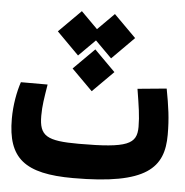

<svg xmlns="http://www.w3.org/2000/svg" viewBox="-47 -656 681 706"><g transform="rotate(5 293.0 -303.0)"><path d="M248.5 3.9C521.5 3.9 581.1 -63.5 581.1 -185.1C581.1 -246.1 574.7 -288.6 562.5 -354L455.6 -343.8C465.8 -280.3 471.7 -245.1 471.7 -204.6C471.7 -141.1 439 -123.5 258.3 -123.5C139.2 -123.5 111.8 -139.6 111.8 -214.4C111.8 -251.5 116.7 -278.8 125 -330.6H26.4C14.2 -294.4 4.9 -244.6 4.9 -194.3C4.9 -48.3 68.8 3.9 248.5 3.9ZM349.1 -610.4 288.1 -549.3 227.1 -610.4 145.5 -528.8 227.1 -446.8 288.1 -507.8 349.1 -446.8 430.7 -528.8ZM288.6 -474.6 211.4 -397.5 288.6 -320.3 365.7 -397.5Z"/></g></svg>

Font: Cascadia Mono SemiBold
Style: Regular
Weight: 600
Monospace: yes
Designer: Aaron Bell
Foundry: Saja Typeworks
Version: Version 2404.023